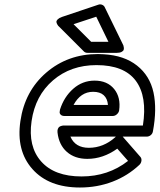

<svg xmlns="http://www.w3.org/2000/svg" viewBox="-20 -813 718 864"><path d="M71.8 -268.1Q91.3 -402.8 188.2 -486.3Q285.2 -569.8 420.9 -569.8Q425.3 -569.8 434.1 -569.3Q442.9 -568.8 446.8 -568.8Q539.1 -563.5 596.7 -517.8Q654.3 -472.2 670.7 -397Q687 -321.8 668 -221.2Q666 -210.9 658 -204.6Q649.9 -198.2 640.1 -198.2H532.2L534.2 -195.8L611.8 -106.9Q617.7 -100.1 616.5 -89.6Q615.2 -79.1 607.9 -71.8Q555.2 -22 486.6 4.4Q418 30.8 339.8 30.8Q199.7 30.8 126 -52Q52.2 -134.8 71.8 -268.1ZM122.1 -268.1Q105.5 -153.8 165.3 -86.4Q225.1 -19 347.2 -19Q466.8 -19 556.2 -88.9L507.8 -144Q443.8 -98.1 373 -98.1Q316.4 -98.1 280.8 -129.6Q245.1 -161.1 238.8 -216.8Q237.8 -226.1 240.2 -232.4Q242.7 -238.8 246.3 -241.7Q250 -244.6 255.6 -246.3Q261.2 -248 263.2 -248Q265.1 -248 268.1 -248H623Q643.6 -378.9 591.1 -449.5Q538.6 -520 414.1 -520Q298.3 -520 218.5 -451.4Q138.7 -382.8 122.1 -268.1ZM245.1 -693.8Q243.7 -694.8 241.9 -696.8Q240.2 -698.7 237.1 -704.3Q233.9 -710 233.9 -715.1Q233.9 -720.2 240 -726.3Q246.1 -732.4 258.8 -736.8L422.9 -792Q431.6 -794.9 439.9 -791.3Q448.2 -787.6 451.2 -780.8L533.2 -612.8Q534.2 -611.3 535.2 -608.6Q536.1 -606 537.1 -599.6Q538.1 -593.3 536.4 -588.4Q534.7 -583.5 526.9 -579.3Q519 -575.2 505.9 -575.2H374Q363.8 -575.2 357.9 -581.1ZM250 -319.8Q268.1 -377 309.6 -413.6Q351.1 -450.2 405.8 -450.2Q462.9 -450.2 493.7 -412.4Q524.4 -374.5 516.1 -315.9Q514.6 -306.6 506.1 -298.8Q497.6 -291 486.8 -291H271Q258.8 -291 253.2 -296.9Q247.6 -302.7 248.5 -309.3Q249.5 -315.9 250 -319.8ZM296.9 -198.2Q318.4 -147.9 379.9 -147.9Q445.3 -147.9 499 -195.8L501 -198.2ZM311 -340.8H465.8Q463.4 -369.6 446.5 -384.8Q429.7 -399.9 398.9 -399.9Q342.8 -399.9 311 -340.8ZM311 -704.1 390.1 -625H467.8L413.1 -737.8Z"/></svg>

Font: Trueno Bold Outline
Style: Italic
Weight: 700
Width: 6
Designer: Julieta Ulanovsky
Foundry: Julieta Ulanovsky
Version: Version 3.001b | FøM Fix